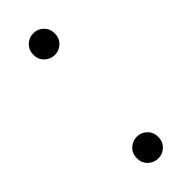

<svg xmlns="http://www.w3.org/2000/svg" viewBox="-186 -549 576 576"><g transform="rotate(-45 101.5 -261.5)"><path d="M102 -435Q83 -435 69.5 -448Q56 -461 56 -481Q56 -501 69.5 -514Q83 -527 102 -527Q120 -527 133.5 -514Q147 -501 147 -481Q147 -461 133.5 -448Q120 -435 102 -435ZM102 4Q83 4 69.5 -9Q56 -22 56 -42Q56 -62 69.5 -75Q83 -88 102 -88Q120 -88 133.5 -75Q147 -62 147 -42Q147 -22 133.5 -9Q120 4 102 4Z"/></g></svg>

Font: Montserrat-Alt1 Light
Style: Regular
Weight: 300
Designer: Differentunic
Foundry: Differentunic
Version: Version 7.222